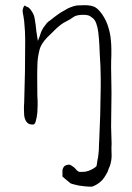

<svg xmlns="http://www.w3.org/2000/svg" viewBox="-20 -480 508 740"><path d="M367.2 -90.8Q367.2 -108.4 368.2 -143.6V-178.7Q368.2 -202.1 367.2 -223.6Q366.2 -244.1 364.3 -275.4Q363.3 -306.6 361.3 -331.1Q359.4 -356.4 355.5 -375Q350.6 -394.5 344.7 -402.3Q340.8 -409.2 328.1 -417Q320.3 -422.9 300.8 -422.9Q274.4 -422.9 262.7 -414.1Q251 -405.3 235.4 -397.5Q216.8 -388.7 198.2 -371.1Q179.7 -353.5 162.1 -335.9Q138.7 -311.5 132.8 -290Q124 -255.9 124 -225.6Q123 -191.4 123.5 -162.1Q124 -132.8 124 -108.4Q124 -104.5 125 -91.8Q125 -80.1 125 -73.2Q125 -59.6 124 -46.9Q122.1 -26.4 117.2 -10.7Q115.2 -4.9 112.8 -2.4Q110.4 0 107.4 0Q92.8 0 87.9 -4.9Q81.1 -9.8 78.1 -17.6Q74.2 -25.4 73.2 -35.2Q72.3 -46.9 72.3 -58.6Q72.3 -65.4 72.3 -71.3Q73.2 -78.1 73.2 -84Q75.2 -143.6 76.2 -203.6Q77.1 -263.7 77.1 -324.2Q77.1 -341.8 76.2 -359.4Q74.2 -392.6 73.2 -398.4Q72.3 -407.2 70.3 -418Q67.4 -431.6 67.4 -435.5Q67.4 -439.5 67.4 -442.4Q68.4 -445.3 70.3 -452.1Q72.3 -456.1 74.2 -458Q74.2 -458 76.2 -459Q78.1 -456.1 81.1 -455.1L82 -454.1H83H85L85.9 -453.1Q93.8 -450.2 103.5 -434.6Q111.3 -422.9 113.3 -410.2Q115.2 -399.4 117.2 -385.7Q118.2 -372.1 120.1 -359.4L123 -340.8L126 -322.3L132.8 -339.8L138.7 -357.4Q142.6 -366.2 148.4 -375Q155.3 -383.8 160.2 -390.6Q164.1 -395.5 175.8 -403.3Q187.5 -413.1 201.2 -422.9Q213.9 -432.6 229.5 -440.4Q243.2 -449.2 250 -451.2Q263.7 -457 276.4 -459Q291 -460 305.7 -460Q333 -460 346.7 -452.1Q360.4 -444.3 375 -422.9Q390.6 -399.4 397.5 -375Q405.3 -350.6 407.2 -326.2Q409.2 -307.6 409.2 -289.1Q409.2 -282.2 409.2 -266.6Q408.2 -249 408.2 -219.7Q408.2 -196.3 409.2 -159.2Q410.2 -122.1 409.2 -76.2L408.2 7.8Q409.2 42 410.2 75.2Q409.2 86.9 409.7 98.1Q410.2 109.4 410.2 120.1Q410.2 130.9 408.2 141.6Q406.2 152.3 403.3 160.2Q399.4 168 394.5 182.6Q379.9 210 369.1 218.8Q354.5 232.4 335 239.3Q331.1 240.2 308.6 238.3Q295.9 237.3 285.2 235.4Q279.3 234.4 267.6 231.4Q255.9 228.5 252 226.6L241.2 217.8Q235.4 212.9 229.5 208Q223.6 203.1 220.7 200.2V191.4V174.8Q222.7 167 226.6 162.1Q229.5 158.2 236.3 156.2Q245.1 153.3 250 155.3Q253.9 156.2 266.6 166Q277.3 178.7 283.2 181.6Q292 183.6 309.6 181.6Q322.3 178.7 330.1 174.8Q351.6 164.1 352.5 158.2Q353.5 149.4 355.5 137.7Q358.4 127 359.4 114.3Q361.3 98.6 361.3 85.9Q361.3 73.2 362.3 64.5Q364.3 -1 366.2 -37.1Q366.2 -63.5 367.2 -90.8Z"/></svg>

Font: ToneOZ-Zhuyin-Tsuipita-TC
Style: Regular
Weight: 400
Designer: ÂÆ£ÂøóÂáåJeffrey Xuan(jeffreyx@gmail.com, ToneOZ.com) ÈòøÂù§(cjkFonts)
Foundry: ToneOZ
Version: Version 0.240710